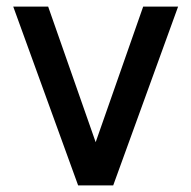

<svg xmlns="http://www.w3.org/2000/svg" viewBox="-20 -560 578 580"><path d="M322 0 518 -540H412.5L269 -130.5L125.5 -540H20L216 0Z"/></svg>

Font: Vela Sans SemBd
Style: Regular
Weight: 600
Designer: Principal design: Mikhail Sharanda - project Manrope.
Design modification: Ravid Balaliev
Foundry: Mikhail Sharanda
Version: Version 1.001